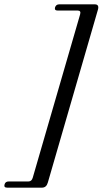

<svg xmlns="http://www.w3.org/2000/svg" viewBox="-90 -738 472 883"><path d="M60.5 79.5 278.5 -672Q283.5 -689.5 267.5 -689.5H175.5Q159.5 -689.5 163 -703.5Q167.5 -718 182 -718H346Q367 -718 360.5 -694L130 101.5Q123.5 125 103 125H-57Q-73.5 125 -69 110Q-65.5 96.5 -49.5 96.5H41Q55.5 96.5 60.5 79.5Z"/></svg>

Font: Fraunces 144pt S050
Style: Italic
Weight: 400
Italic angle: -16°
Version: Version 1.000; ttfautohint (v1.8.3)